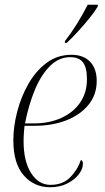

<svg xmlns="http://www.w3.org/2000/svg" viewBox="-20 -776 440 806"><path d="M190 10Q123 10 79.5 -40Q36 -90 36 -187Q36 -244 52 -306.5Q68 -369 99 -423.5Q130 -478 175.5 -512Q221 -546 280 -546Q330 -546 358 -517Q386 -488 386 -436Q386 -378 351 -335.5Q316 -293 257.5 -270.5Q199 -248 126 -248H83Q82 -241 80.5 -220.5Q79 -200 79 -183Q79 -99 110.5 -49.5Q142 0 192 0Q243 0 274 -31Q305 -62 320 -105Q328 -101 328 -88Q328 -67 311 -44.5Q294 -22 263 -6Q232 10 190 10ZM122 -258Q187 -258 237.5 -281Q288 -304 316.5 -345.5Q345 -387 345 -444Q345 -493 328 -514.5Q311 -536 275 -536Q227 -536 189.5 -498.5Q152 -461 126 -398Q100 -335 85 -258ZM253 -604Q278 -636 303 -676Q328 -716 348 -756H391L390 -748Q377 -726 355 -699Q333 -672 308 -644.5Q283 -617 260 -596H252Z"/></svg>

Font: Noto Serif Display SemiCondensed ExtraLight
Style: Italic
Weight: 200
Width: 4
Italic angle: -12°
Designer: Monotype Design Team
Foundry: Monotype Imaging Inc.
Version: Version 2.009